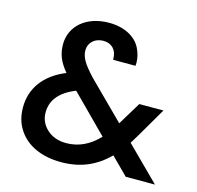

<svg xmlns="http://www.w3.org/2000/svg" viewBox="-105 -822 971 945"><g transform="rotate(15 380.5 -349.0)"><path d="M66 -88C107 -23 186 13 285 13C382 13 459 -19 526 -86L612 0H761L592 -168L617 -209L707 -363H584L513 -246L329 -429C277 -485 259 -515 259 -551C259 -588 289 -618 333 -618C377 -618 403 -589 403 -544C403 -542 403 -541 403 -540H517C517 -545 518 -550 518 -555C518 -581 511 -606 499 -630C474 -678 417 -711 338 -711C221 -711 145 -642 145 -551C145 -502 159 -465 198 -418C90 -374 35 -296 35 -200C35 -157 45 -120 66 -88ZM149 -204C149 -267 188 -315 267 -346L451 -161C403 -110 348 -84 285 -84C245 -84 212 -96 187 -119C162 -142 149 -170 149 -204Z"/></g></svg>

Font: Poppins Medium
Style: Regular
Weight: 500
Designer: Ninad Kale (Devanagari), Jonny Pinhorn (Latin)
Foundry: Indian Type Foundry
Version: 4.004